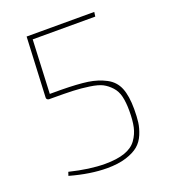

<svg xmlns="http://www.w3.org/2000/svg" viewBox="-130 -784 786 891"><g transform="rotate(-20 263.0 -339.0)"><path d="M435 -668H126L114 -403H169Q252 -402 300 -395Q348 -388 387 -367.5Q426 -347 442 -307.5Q458 -268 458 -203Q458 -166 454.5 -138.5Q451 -111 438.5 -81Q426 -51 403.5 -32Q381 -13 341.5 -0.5Q302 12 247 12Q165 12 65 -16L71 -34Q169 -10 245 -10Q304 -10 342.5 -23.5Q381 -37 400.5 -64.5Q420 -92 427 -124Q434 -156 434 -203Q434 -245 427 -274.5Q420 -304 401.5 -324Q383 -344 362 -355Q341 -366 300 -372Q259 -378 220.5 -379.5Q182 -381 117 -381H103Q97 -381 93 -385Q89 -389 90 -395L104 -690H438Z"/></g></svg>

Font: Exo 2.0 Thin
Style: Regular
Weight: 250
Designer: Natanael Gama
Version: Version 1.001;PS 001.001;hotconv 1.0.70;makeotf.lib2.5.58329